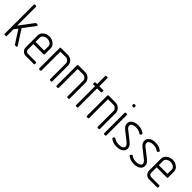

<svg xmlns="http://www.w3.org/2000/svg" viewBox="232 -1743 2850 2850"><g transform="rotate(45 1657.5 -318.0)"><path d="M90.8 -622.6V-239.7Q90.8 -226.1 98.1 -237.8L256.8 -449.2Q262.2 -454.6 268.6 -454.6H289.6Q298.3 -454.6 301.8 -446.8Q305.7 -438.5 301.3 -432.1L167 -253.9Q164.1 -248.5 167 -244.1L309.6 -22Q314.9 -13.7 314.9 -9.3Q314.9 0 298.3 0H277.8Q269.5 0 266.6 -6.3L138.7 -205.1Q133.8 -210.4 130.9 -205.1L94.2 -155.3Q90.8 -151.9 90.8 -147V-13.7Q90.8 0 76.2 0H59.1Q45.4 0 45.4 -13.7V-622.6Q45.4 -636.2 60.1 -636.2H77.1Q90.8 -636.2 90.8 -622.6Z M544.9 -409.2Q509.8 -409.2 481.9 -390.1Q454.1 -371.1 454.1 -341.3V-254.9Q454.1 -250.5 458.5 -250.5H631.8Q636.2 -250.5 636.2 -254.9V-341.3Q636.2 -371.1 607.9 -390.1Q579.6 -409.2 544.9 -409.2ZM544.9 -454.6Q598.6 -454.6 640.1 -421.9Q681.6 -389.2 681.6 -341.3V-218.8Q681.6 -205.1 667.5 -205.1H458.5Q454.1 -205.1 454.1 -200.7V-90.8Q454.1 -71.8 467.3 -58.6Q480.5 -45.4 499.5 -45.4H667.5Q681.6 -45.4 681.6 -31.7V-13.7Q681.6 0 667.5 0H499.5Q461.9 0 435.3 -26.9Q408.7 -53.7 408.7 -90.8V-341.3Q408.7 -389.6 449.7 -422.1Q490.7 -454.6 544.9 -454.6Z M930.7 -454.6Q978 -454.6 1011.5 -421.4Q1044.9 -388.2 1044.9 -341.3V-13.7Q1044.9 0 1030.8 0H1013.2Q999.5 0 999.5 -13.7V-341.3Q999.5 -369.1 979 -389.2Q958.5 -409.2 930.7 -409.2H821.8Q817.4 -409.2 817.4 -404.8V-13.7Q817.4 0 803.7 0H785.6Q772 0 772 -13.7V-440.9Q772 -454.6 785.6 -454.6Z M1293.9 -454.6Q1341.3 -454.6 1374.8 -421.4Q1408.2 -388.2 1408.2 -341.3V-13.7Q1408.2 0 1394 0H1376.5Q1362.8 0 1362.8 -13.7V-341.3Q1362.8 -369.1 1342.3 -389.2Q1321.8 -409.2 1293.9 -409.2H1185.1Q1180.7 -409.2 1180.7 -404.8V-13.7Q1180.7 0 1167 0H1148.9Q1135.3 0 1135.3 -13.7V-440.9Q1135.3 -454.6 1148.9 -454.6Z M1512.2 -454.6H1540Q1543.9 -454.6 1543.9 -459V-622.6Q1543.9 -636.2 1557.6 -636.2H1575.7Q1589.4 -636.2 1589.4 -622.6V-459Q1589.4 -454.6 1593.8 -454.6H1666.5Q1680.2 -454.6 1680.2 -440.9V-423.8Q1680.2 -409.2 1666.5 -409.2H1593.8Q1589.4 -409.2 1589.4 -404.8V-13.7Q1589.4 0 1575.7 0H1557.6Q1543.9 0 1543.9 -13.7V-404.8Q1543.9 -409.2 1540 -409.2H1512.2Q1498.5 -409.2 1498.5 -423.8V-440.9Q1498.5 -454.6 1512.2 -454.6Z M1929.7 -454.6Q1977.1 -454.6 2010.5 -421.4Q2043.9 -388.2 2043.9 -341.3V-13.7Q2043.9 0 2029.8 0H2012.2Q1998.5 0 1998.5 -13.7V-341.3Q1998.5 -369.1 1978 -389.2Q1957.5 -409.2 1929.7 -409.2H1820.8Q1816.4 -409.2 1816.4 -404.8V-13.7Q1816.4 0 1802.7 0H1784.7Q1771 0 1771 -13.7V-440.9Q1771 -454.6 1784.7 -454.6Z M2179.7 -622.6V-605.5Q2179.7 -590.8 2166 -590.8H2147.9Q2134.3 -590.8 2134.3 -605.5V-622.6Q2134.3 -636.2 2147.9 -636.2H2166Q2179.7 -636.2 2179.7 -622.6ZM2179.7 -440.9V-13.7Q2179.7 0 2166 0H2147.9Q2134.3 0 2134.3 -13.7V-440.9Q2134.3 -454.6 2147.9 -454.6H2166Q2179.7 -454.6 2179.7 -440.9Z M2406.7 -454.6Q2448.7 -454.6 2477.8 -444.8Q2506.8 -435.1 2538.1 -413.1Q2543.9 -409.2 2543.9 -402.8Q2543.9 -398.4 2540 -393.1L2529.3 -379.4Q2519 -369.1 2510.3 -377.4Q2482.4 -395.5 2462.2 -402.3Q2441.9 -409.2 2406.7 -409.2Q2384.8 -409.2 2365 -404.3Q2345.2 -399.4 2330.6 -387.5Q2315.9 -375.5 2315.9 -358.4Q2315.9 -353.5 2316.9 -348.6Q2317.9 -343.8 2318.8 -339.8Q2319.8 -335.9 2322.8 -331.3Q2325.7 -326.7 2327.1 -324Q2328.6 -321.3 2332.8 -316.9Q2336.9 -312.5 2338.4 -310.8Q2339.8 -309.1 2345 -304.9Q2350.1 -300.8 2351.3 -299.8Q2352.5 -298.8 2358.4 -294.4Q2364.3 -290 2364.7 -289.6L2477.5 -200.7Q2503.4 -179.7 2522.5 -157.7Q2543 -134.3 2543 -96.2Q2543 -50.8 2502.9 -25.4Q2462.9 0 2406.7 0Q2364.7 0 2335.2 -9.8Q2305.7 -19.5 2276.9 -41Q2270 -45.9 2270 -52.2Q2270 -56.6 2273.4 -61.5L2284.2 -75.2Q2293 -85.4 2304.2 -77.1Q2346.7 -45.4 2406.7 -45.4Q2443.8 -45.4 2470.7 -58.1Q2497.6 -70.8 2497.6 -97.2Q2497.6 -103.5 2496.1 -109.9Q2494.6 -116.2 2491 -122.1Q2487.3 -127.9 2484.6 -132.1Q2481.9 -136.2 2475.6 -142.1Q2469.2 -147.9 2466.8 -150.4Q2464.4 -152.8 2457.3 -158.4Q2450.2 -164.1 2449.2 -165L2336.9 -253.9Q2310.5 -273.4 2291 -295.9Q2270.5 -319.3 2270.5 -356Q2270.5 -402.8 2309.8 -428.7Q2349.1 -454.6 2406.7 -454.6Z M2770 -454.6Q2812 -454.6 2841.1 -444.8Q2870.1 -435.1 2901.4 -413.1Q2907.2 -409.2 2907.2 -402.8Q2907.2 -398.4 2903.3 -393.1L2892.6 -379.4Q2882.3 -369.1 2873.5 -377.4Q2845.7 -395.5 2825.4 -402.3Q2805.2 -409.2 2770 -409.2Q2748 -409.2 2728.3 -404.3Q2708.5 -399.4 2693.8 -387.5Q2679.2 -375.5 2679.2 -358.4Q2679.2 -353.5 2680.2 -348.6Q2681.2 -343.8 2682.1 -339.8Q2683.1 -335.9 2686 -331.3Q2689 -326.7 2690.4 -324Q2691.9 -321.3 2696 -316.9Q2700.2 -312.5 2701.7 -310.8Q2703.1 -309.1 2708.3 -304.9Q2713.4 -300.8 2714.6 -299.8Q2715.8 -298.8 2721.7 -294.4Q2727.5 -290 2728 -289.6L2840.8 -200.7Q2866.7 -179.7 2885.7 -157.7Q2906.2 -134.3 2906.2 -96.2Q2906.2 -50.8 2866.2 -25.4Q2826.2 0 2770 0Q2728 0 2698.5 -9.8Q2668.9 -19.5 2640.1 -41Q2633.3 -45.9 2633.3 -52.2Q2633.3 -56.6 2636.7 -61.5L2647.5 -75.2Q2656.2 -85.4 2667.5 -77.1Q2710 -45.4 2770 -45.4Q2807.1 -45.4 2834 -58.1Q2860.8 -70.8 2860.8 -97.2Q2860.8 -103.5 2859.4 -109.9Q2857.9 -116.2 2854.2 -122.1Q2850.6 -127.9 2847.9 -132.1Q2845.2 -136.2 2838.9 -142.1Q2832.5 -147.9 2830.1 -150.4Q2827.6 -152.8 2820.6 -158.4Q2813.5 -164.1 2812.5 -165L2700.2 -253.9Q2673.8 -273.4 2654.3 -295.9Q2633.8 -319.3 2633.8 -356Q2633.8 -402.8 2673.1 -428.7Q2712.4 -454.6 2770 -454.6Z M3133.3 -409.2Q3098.1 -409.2 3070.3 -390.1Q3042.5 -371.1 3042.5 -341.3V-254.9Q3042.5 -250.5 3046.9 -250.5H3220.2Q3224.6 -250.5 3224.6 -254.9V-341.3Q3224.6 -371.1 3196.3 -390.1Q3168 -409.2 3133.3 -409.2ZM3133.3 -454.6Q3187 -454.6 3228.5 -421.9Q3270 -389.2 3270 -341.3V-218.8Q3270 -205.1 3255.9 -205.1H3046.9Q3042.5 -205.1 3042.5 -200.7V-90.8Q3042.5 -71.8 3055.7 -58.6Q3068.8 -45.4 3087.9 -45.4H3255.9Q3270 -45.4 3270 -31.7V-13.7Q3270 0 3255.9 0H3087.9Q3050.3 0 3023.7 -26.9Q2997.1 -53.7 2997.1 -90.8V-341.3Q2997.1 -389.6 3038.1 -422.1Q3079.1 -454.6 3133.3 -454.6Z"/></g></svg>

Font: GOSTRUS
Style: type A
Weight: 200
Designer: Юрий и Татьяна Кривогуз
Version: Version 01.0